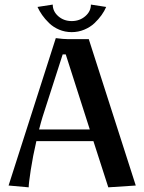

<svg xmlns="http://www.w3.org/2000/svg" viewBox="-20 -802 623 830"><path d="M363.8 -632.8 566.9 0 448.2 7.8 383.8 -191.9H137.2Q122.1 -127 113 -67.6Q104 -8.3 104 7.8L17.1 0L221.2 -637.2Q253.9 -632.8 273.9 -632.8ZM264.2 -566.9H251L164.1 -296.9Q157.7 -276.4 148.9 -242.2H368.2ZM142.1 -772 208 -782.2Q208 -752.9 231.9 -731.9Q255.9 -710.9 290 -710.9Q324.2 -710.9 348.6 -731.9Q373 -752.9 373 -782.2L439 -772Q431.6 -754.4 418.9 -736.6Q406.2 -718.8 388.2 -701.7Q370.1 -684.6 344.2 -673.8Q318.4 -663.1 290 -663.1Q261.2 -663.1 235.8 -673.8Q210.4 -684.6 192.4 -702.1Q174.3 -719.7 162.4 -736.8Q150.4 -753.9 142.1 -772Z"/></svg>

Font: Resagokr
Style: Bold
Weight: 600
Designer: gluk
Foundry: gluk
Version: Version 0.95